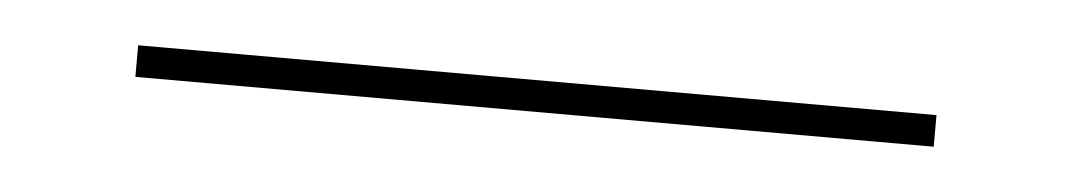

<svg xmlns="http://www.w3.org/2000/svg" viewBox="-21 74 643 115"><g transform="rotate(5 300.0 131.5)"><path d="M60 141V122H540V141Z"/></g></svg>

Font: IBM Plex Mono Thin
Style: Regular
Weight: 100
Monospace: yes
Designer: Mike Abbink, Paul van der Laan, Pieter van Rosmalen
Foundry: Bold Monday
Version: Version 2.3